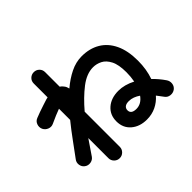

<svg xmlns="http://www.w3.org/2000/svg" viewBox="-192 -1065 1384 1384"><g transform="rotate(-45 500.0 -373.5)"><path d="M304 65Q280 65 263 48Q246 31 246 7V-198Q227 -170 207.5 -141.5Q188 -113 169 -85Q155 -65 130 -61Q105 -57 85 -72Q66 -86 62.5 -110.5Q59 -135 74 -154Q112 -205 155.5 -265Q199 -325 246 -383V-497Q227 -490 196.5 -477.5Q166 -465 137 -451Q115 -441 92 -450Q69 -459 58 -481Q48 -504 56.5 -527.5Q65 -551 88 -560Q107 -568 132.5 -577Q158 -586 184 -594.5Q210 -603 229 -609Q234 -610 238 -611Q242 -612 246 -613V-754Q246 -779 263 -795.5Q280 -812 304 -812Q328 -812 345 -795.5Q362 -779 362 -754V-606Q377 -596 385 -584Q392 -576 396 -566.5Q400 -557 402 -547Q456 -593 513 -621Q570 -649 629 -649Q709 -649 768.5 -614Q828 -579 861 -510Q894 -441 894 -339Q894 -251 868 -178Q908 -140 940 -93Q954 -73 951 -48.5Q948 -24 928 -9Q908 5 883 2Q858 -1 844 -21Q824 -49 807 -70Q776 -34 733.5 -13.5Q691 7 640 7Q567 7 520.5 -33Q474 -73 474 -140Q474 -206 520 -246Q566 -286 640 -286Q702 -286 768 -252Q776 -294 776 -339Q776 -417 754 -459.5Q732 -502 699 -518.5Q666 -535 631 -535Q565 -535 497 -482.5Q429 -430 362 -351V7Q362 31 345 48Q328 65 304 65ZM640 -101Q691 -101 726 -150Q706 -164 684.5 -172Q663 -180 640 -180Q613 -180 600 -169Q587 -158 587 -140Q587 -101 640 -101Z"/></g></svg>

Font: Zen Maru Gothic
Style: Bold
Weight: 700
Designer: Yoshimichi Ohira
Foundry: Positype
Version: Version 1.001